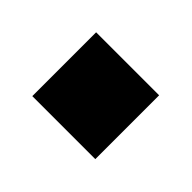

<svg xmlns="http://www.w3.org/2000/svg" viewBox="-48 -244 334 334"><g transform="rotate(-45 118.5 -77.5)"><path d="M40 -155H197V0H40Z"/></g></svg>

Font: Overused Grotesk
Style: Bold
Weight: 700
Version: Version 0.003